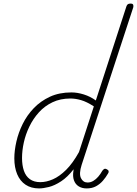

<svg xmlns="http://www.w3.org/2000/svg" viewBox="-20 -1035 765 1072"><path d="M198 17Q154 17 123 -3.5Q92 -24 76 -62Q60 -100 60 -151Q60 -194 71.5 -244.5Q83 -295 107 -343.5Q131 -392 169 -431.5Q207 -471 259 -495Q311 -519 379 -519Q412 -519 448.5 -507.5Q485 -496 515 -474L686 -1000Q689 -1008 694 -1011.5Q699 -1015 709 -1015Q721 -1015 723.5 -1008.5Q726 -1002 724 -994L436 -115Q420 -65 432 -40.5Q444 -16 469 -16Q486 -16 501 -25Q516 -34 528.5 -48.5Q541 -63 551 -81Q555 -87 561 -91Q567 -95 576 -90Q585 -86 586.5 -79.5Q588 -73 583 -66Q571 -45 554.5 -26Q538 -7 516 5Q494 17 464 17Q438 17 419.5 5.5Q401 -6 393 -28Q385 -50 390 -81Q390 -83 390.5 -86Q391 -89 391 -90Q357 -46 321 -22.5Q285 1 253 9Q221 17 198 17ZM103 -153Q103 -112 113.5 -81.5Q124 -51 147 -34.5Q170 -18 205 -18Q239 -18 275.5 -34Q312 -50 349 -86.5Q386 -123 421 -186L504 -441Q464 -467 432.5 -476Q401 -485 373 -485Q317 -485 273 -464Q229 -443 197 -407.5Q165 -372 144 -328.5Q123 -285 113 -239.5Q103 -194 103 -153Z"/></svg>

Font: Playwrite RO Thin
Style: Regular
Weight: 250
Version: Version 1.002